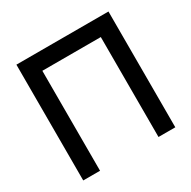

<svg xmlns="http://www.w3.org/2000/svg" viewBox="-160 -877 1031 1034"><g transform="rotate(-30 356.0 -360.0)"><path d="M70 0V-720H642.5V0H538V-621.5H174.5V0Z"/></g></svg>

Font: Cns Manrope SemBd
Style: Regular
Weight: 600
Designer: Mikhail Sharanda
Foundry: Mikhail Sharanda
Version: Version 4.504